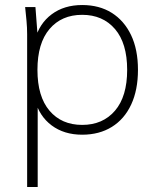

<svg xmlns="http://www.w3.org/2000/svg" viewBox="-20 -528 623 764"><path d="M88 216V-392Q88 -418 85.5 -445Q83 -472 80 -500H121L131 -369H119Q136 -434 185.5 -471Q235 -508 307 -508Q375 -508 424.5 -477Q474 -446 501.5 -388.5Q529 -331 529 -250Q529 -170 502 -112Q475 -54 425 -23Q375 8 307 8Q235 8 185.5 -29Q136 -66 119 -131H130V216ZM307 -31Q389 -31 437.5 -87.5Q486 -144 486 -250Q486 -356 437.5 -412.5Q389 -469 307 -469Q225 -469 177 -412.5Q129 -356 129 -250Q129 -144 177 -87.5Q225 -31 307 -31Z"/></svg>

Font: Mulish ExtraLight
Style: Regular
Weight: 200
Designer: Vernon Adams
Foundry: Vernon Adams
Version: Version 3.603